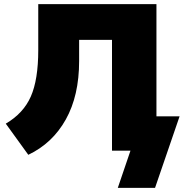

<svg xmlns="http://www.w3.org/2000/svg" viewBox="-20 -725 884 924"><path d="M116.2 20 7.8 -129.9Q92.8 -179.7 128.4 -260.7Q164.1 -341.8 164.1 -483.9V-705.1H732.9V-165H844.2L726.1 179.2H546.9L607.9 0H519V-533.2H360.8V-431.2Q360.8 -264.6 296.6 -149.9Q232.4 -35.2 116.2 20Z"/></svg>

Font: Mulish ExtraBlack
Style: Regular
Weight: 1000
Designer: Vernon Adams
Foundry: Vernon Adams
Version: Version 3.603; ttfautohint (v1.8.3)